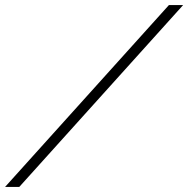

<svg xmlns="http://www.w3.org/2000/svg" viewBox="-88 -730 742 757"><path d="M578 -710H634L-12 7H-68Z"/></svg>

Font: Ibarra Real Nova
Style: Italic
Weight: 400
Italic angle: -22°
Designer: Jose Maria Ribagorda & Octavio Pardo
Foundry: Octavio Pardo
Version: Version 1.014